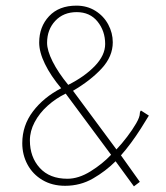

<svg xmlns="http://www.w3.org/2000/svg" viewBox="-20 -649 590 681"><path d="M455 12 390 -77Q355 -42 310 -16Q265 10 211 10Q165 10 130.5 -10.5Q96 -31 77.5 -65.5Q59 -100 59 -141Q59 -204 97 -254Q135 -304 197 -336Q160 -380 139.5 -422Q119 -464 119 -498Q119 -554 154 -591.5Q189 -629 251 -629Q289 -629 318.5 -610.5Q348 -592 364 -562Q380 -532 380 -499Q380 -449 341 -406.5Q302 -364 239 -327L393 -119Q412 -139 431 -164Q450 -189 463 -211.5Q476 -234 476 -247Q476 -253 480 -257L508 -239Q496 -219 479.5 -193Q463 -167 444.5 -142Q426 -117 409 -98L476 -4ZM222 -348Q280 -377 316.5 -415Q353 -453 353 -493Q353 -539 326 -572.5Q299 -606 252 -606Q205 -606 176 -575Q147 -544 147 -497Q147 -470 166.5 -431Q186 -392 222 -348ZM219 -15Q259 -15 301.5 -41.5Q344 -68 374 -100L213 -317Q178 -300 149 -274Q120 -248 103 -216Q86 -184 86 -151Q86 -92 121 -53.5Q156 -15 219 -15Z"/></svg>

Font: Inconsolata SemiExpanded ExtraLight
Style: Regular
Weight: 200
Width: 6
Monospace: yes
Designer: Raph Levien, Cyreal, Brenton Simpson
Foundry: Raph Levien, Cyreal, Google
Version: Version 3.001; ttfautohint (v1.8.2.53-6de2)